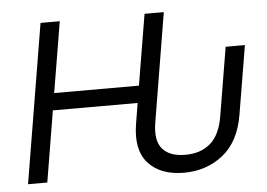

<svg xmlns="http://www.w3.org/2000/svg" viewBox="-52 -796 1217 875"><g transform="rotate(-5 557.0 -358.5)"><path d="M755.7 9.9Q649.1 9.9 593.4 -51Q537.6 -111.9 556.8 -230.1L572.4 -325.3H184.7L130.7 0H42.6L163.4 -727.3H251.4L197.4 -403.4H585.2L639.2 -727.3H727.3L644.9 -230.1Q631 -148.1 664.1 -109.6Q697.1 -71 768.5 -71Q839.8 -71 883.9 -109.6Q927.9 -148.1 941.8 -230.1L994.3 -545.5H1082.4L1029.8 -230.1Q1009.6 -109.7 934.3 -49.9Q859 9.9 755.7 9.9Z"/></g></svg>

Font: Inter UI
Style: Italic
Weight: 400
Italic angle: -9.39999°
Designer: Rasmus Andersson
Foundry: rsms
Version: 3.2;8d6f07862